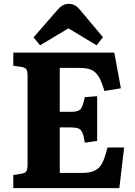

<svg xmlns="http://www.w3.org/2000/svg" viewBox="-20 -976 700 996"><path d="M49 0V-68L92 -75Q111 -78 117 -88Q123 -98 123 -127V-581Q123 -607 116.5 -616.5Q110 -626 90 -629L49 -635V-703H573L607 -518L522 -504Q511 -540 500 -563.5Q489 -587 474 -600.5Q459 -614 438 -619Q417 -624 385 -624H290V-396H348Q373 -396 386 -401.5Q399 -407 406 -423Q413 -439 420 -472L484 -477V-245L420 -236Q415 -269 408 -286.5Q401 -304 387 -309.5Q373 -315 347 -315H290V-79H403Q436 -79 457.5 -85.5Q479 -92 493.5 -106.5Q508 -121 518 -147Q528 -173 538 -211H624L599 0ZM188 -741 154 -782 275 -921Q291 -940 305 -948Q319 -956 337 -956Q354 -956 368 -948.5Q382 -941 400 -919L514 -783L481 -741L335 -829Z"/></svg>

Font: Literata 18pt
Style: Bold
Weight: 700
Designer: Latin by Veronika Burian and Jose Scaglione. Greek by Irene Vlachou. Cyrillic by Vera Evstafieva.
Foundry: TypeTogether
Version: Version 3.103;gftools[0.9.29]